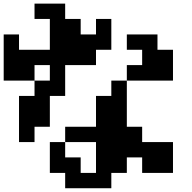

<svg xmlns="http://www.w3.org/2000/svg" viewBox="-20 -879 1040 1040"><path d="M333 -26.4H417V57.6H500V-109.4H333ZM250 57.6V-109.4H333V-192.4H500V-359.4H583V-442.4H667V-526.4H750V-609.4H667V-692.4H833V-609.4H917V-442.4H667V-192.4H750V-109.4H917V57.6H750V-26.4H667V57.6H583V140.6H333V57.6ZM0 -442.4V-692.4H83V-609.4H250V-776.4H167V-859.4H333V-776.4H417V-692.4H500V-776.4H583V-609.4H500V-526.4H333V-359.4H250V-192.4H167V-109.4H83V-359.4H167V-442.4ZM167 -442.4H250V-526.4H167Z"/></svg>

Font: KH Dot Dougenzaka 12
Style: Regular
Weight: 400
Designer: Original version for X68000 by Keitarou Hiraki (http://hp.vector.co.jp/authors/VA000874/) / TrueType conversion by Homem
Version: Version 1.00.20150527